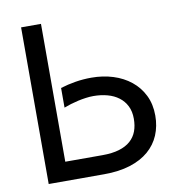

<svg xmlns="http://www.w3.org/2000/svg" viewBox="-80 -790 809 864"><g transform="rotate(-10 324.0 -358.0)"><path d="M203.1 -416Q236.3 -426.3 271.7 -432.1Q307.1 -438 345.2 -438Q397.5 -438 443.6 -423.6Q489.7 -409.2 524.4 -381.3Q559.1 -353.5 579.1 -313Q599.1 -272.5 599.1 -220.2Q599.1 -171.9 582 -131.3Q564.9 -90.8 530.8 -61.5Q496.6 -32.2 445.6 -16.1Q394.5 0 326.7 0H73.2V-715.8H164.1V-85.9H334Q378.9 -85.9 410.6 -95.5Q442.4 -105 462.6 -123Q482.9 -141.1 492.2 -166.3Q501.5 -191.4 501.5 -223.1Q501.5 -256.8 489 -281.5Q476.6 -306.2 454.8 -322.5Q433.1 -338.9 403.6 -346.9Q374 -355 339.4 -355Q322.8 -355 304.9 -352.5Q287.1 -350.1 269.5 -346.2Q252 -342.3 235.1 -337.2Q218.3 -332 203.1 -326.2Z"/></g></svg>

Font: Arian AMU
Style: Regular
Weight: 400
Designer: Ruben Hakobyan (Tarumian)
Foundry: Ruben Hakobyan (Tarumian)
Version: Version 4.003